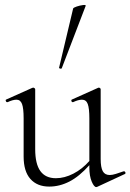

<svg xmlns="http://www.w3.org/2000/svg" viewBox="-20 -751 530 780"><path d="M484 -55Q488 -55 489.5 -50.5Q491 -46 487 -44L375 8L371 9Q362 9 352.5 -13.5Q343 -36 343 -71V-80Q302 -34 262 -13.5Q222 7 180 7Q131 7 103.5 -24Q76 -55 76 -115V-270Q76 -311 69.5 -328.5Q63 -346 47 -346Q32 -346 11 -336H9Q5 -336 3.5 -341Q2 -346 6 -347L111 -394L115 -395Q117 -395 120 -393Q123 -391 123 -388V-145Q123 -85 144 -56Q165 -27 207 -27Q242 -27 278 -45.5Q314 -64 343 -97V-270Q343 -311 336.5 -328.5Q330 -346 313 -346Q298 -346 277 -336H275Q271 -336 270 -341Q269 -346 273 -347L378 -394L381 -395Q384 -395 386.5 -393Q389 -391 389 -388V-105Q389 -71 397.5 -55.5Q406 -40 426 -40Q436 -40 450.5 -44.5Q465 -49 482 -55ZM227 -472Q224 -472 221.5 -473.5Q219 -475 220 -476L277 -716Q278 -720 291.5 -724.5Q305 -729 317.5 -730.5Q330 -732 328 -727L231 -474Q231 -472 227 -472Z"/></svg>

Font: Cormorant Garamond Light
Style: Regular
Weight: 300
Designer: Christian Thalmann (Catharsis Fonts)
Version: Version 3.000